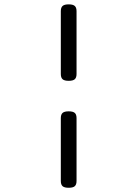

<svg xmlns="http://www.w3.org/2000/svg" viewBox="-20 -701 640 894"><path d="M336.4 -648.9V-356.4Q336.4 -339.4 328.1 -332Q319.8 -324.7 299.8 -324.7Q279.8 -324.7 271.5 -332Q263.2 -339.4 263.2 -356.4V-648.9Q263.2 -666 271.5 -673.3Q279.8 -680.7 299.8 -680.7Q319.8 -680.7 328.1 -673.3Q336.4 -666 336.4 -648.9ZM336.4 -150.9V141.6Q336.4 158.7 328.1 166Q319.8 173.3 299.8 173.3Q279.8 173.3 271.5 166Q263.2 158.7 263.2 141.6V-150.9Q263.2 -168 271.5 -175.3Q279.8 -182.6 299.8 -182.6Q319.8 -182.6 328.1 -175.3Q336.4 -168 336.4 -150.9Z"/></svg>

Font: Courier Prime Sans
Style: Regular
Weight: 400
Designer: Alan Dague-Greene
Foundry: Quote-Unquote Apps
Version: Version 3.020